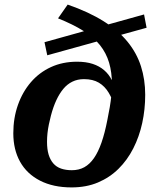

<svg xmlns="http://www.w3.org/2000/svg" viewBox="-20 -804 688 837"><path d="M174 -620 608 -741 619 -683 186 -563ZM487 -396 483 -331Q471 -371 454 -399.5Q437 -428 411 -443.5Q385 -459 346 -459Q318 -459 295.5 -448Q273 -437 256 -416.5Q239 -396 225.5 -367Q212 -338 202 -300Q197 -281 193 -261.5Q189 -242 187 -223.5Q185 -205 185 -186Q185 -153 192 -130Q199 -107 212.5 -91.5Q226 -76 246.5 -69Q267 -62 293 -62Q324 -62 347.5 -75Q371 -88 389.5 -114.5Q408 -141 422.5 -182.5Q437 -224 448 -281Q454 -310 458.5 -336.5Q463 -363 465.5 -388Q468 -413 468 -436Q468 -489 455.5 -531Q443 -573 416 -607Q389 -641 343.5 -669.5Q298 -698 233 -724L275 -784Q367 -752 431.5 -711.5Q496 -671 536 -622Q576 -573 594.5 -515Q613 -457 613 -391Q613 -327 600 -267.5Q587 -208 561 -157Q535 -106 496.5 -68Q458 -30 407 -8.5Q356 13 292 13Q212 13 154.5 -16.5Q97 -46 67.5 -99Q38 -152 38 -223Q38 -289 58 -346Q78 -403 114.5 -445.5Q151 -488 202 -511.5Q253 -535 316 -535Q355 -535 384 -525.5Q413 -516 434 -498Q455 -480 467.5 -454.5Q480 -429 487 -396Z"/></svg>

Font: Roboto Serif 20pt SemiBold
Style: Italic
Weight: 600
Italic angle: -10°
Version: Version 1.007